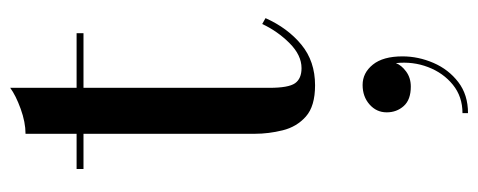

<svg xmlns="http://www.w3.org/2000/svg" viewBox="-300 -330 936 376"><g transform="rotate(-90 168.0 -142.0)"><path d="M136 147.3Q136 127.3 151.4 113.7Q166.8 100.1 189.6 100.1Q213.2 100.1 229.4 120.1Q245.6 140.1 245.6 178.1Q245.6 209.3 232.8 238.9Q220 268.5 195.2 287.5Q170.4 306.5 134.4 306.5V295.7Q166.8 295.7 190 276.9Q213.2 258.1 224.6 228.3Q236 198.5 232.4 165.3Q228.4 176.1 216 185.3Q203.6 194.5 186.4 194.5Q160.8 194.5 148.4 180.7Q136 166.9 136 147.3ZM320.5 -90Q301 -46.5 268.5 -19.8Q236 7 189 7Q148 7 127.8 -11Q107.5 -29 100.8 -56.5Q94 -84 94 -111V-446.5H25V-460H94V-560Q116.5 -560 142.8 -569.5Q169 -579 184 -590V-460H291V-446.5H184V-82.5Q184 -45 193 -32.2Q202 -19.5 222.5 -19.5Q248 -19.5 271.5 -43Q295 -66.5 309 -96.5Z"/></g></svg>

Font: Bodoni Moda 16pt
Style: Regular
Weight: 400
Version: Version 2.3